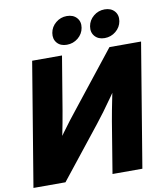

<svg xmlns="http://www.w3.org/2000/svg" viewBox="-100 -1031 967 1113"><g transform="rotate(-10 384.0 -474.0)"><path d="M647 0H471.2L521 -302.7Q524.9 -325.2 532 -363.5Q539.1 -401.9 549.1 -450.2Q559.1 -498.5 571.3 -551.3L604 -538.6Q569.3 -488.3 538.3 -443.8Q507.3 -399.4 480.7 -363.5Q454.1 -327.6 433.1 -301.3L194.3 0H5.9L126.5 -727.5H302.2L250 -413.6Q245.6 -386.2 237.3 -342.3Q229 -298.3 219.5 -251.2Q210 -204.1 201.7 -167L185.5 -212.9Q209 -249.5 234.1 -284.2Q259.3 -318.8 282 -348.4Q304.7 -377.9 321.3 -398.4L581.5 -727.5H767.6ZM564 -783.7Q526.9 -783.7 506.3 -807.1Q485.8 -830.6 491.7 -865.7Q497.6 -900.9 525.9 -924.3Q554.2 -947.8 591.3 -947.8Q628.4 -947.8 649.2 -924.6Q669.9 -901.4 664.1 -865.7Q658.2 -830.6 629.6 -807.1Q601.1 -783.7 564 -783.7ZM341.3 -783.7Q304.2 -783.7 283.9 -807.1Q263.7 -830.6 269.5 -865.7Q275.4 -900.9 303.7 -924.3Q332 -947.8 368.7 -947.8Q406.2 -947.8 427 -924.6Q447.8 -901.4 441.9 -865.7Q436 -830.6 407.5 -807.1Q378.9 -783.7 341.3 -783.7Z"/></g></svg>

Font: Inter 28pt ExtraBold
Style: Italic
Weight: 800
Italic angle: -9.3988°
Designer: Rasmus Andersson
Foundry: rsms
Version: Version 4.001;git-66647c0bb